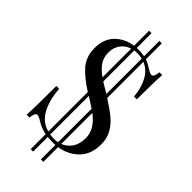

<svg xmlns="http://www.w3.org/2000/svg" viewBox="-295 -911 1114 1114"><g transform="rotate(45 261.5 -354.0)"><path d="M316 11V132H296V13Q287 14 270 14Q254 14 232 12V132H212V9Q188 4 170 -3.5Q152 -11 133 -23Q111 -37 99 -37Q90 -37 85 -26.5Q80 -16 77 7H54Q58 -48 58 -233H81Q87 -148 118 -89Q149 -30 212 -13V-337Q137 -384 98 -430Q59 -476 59 -546Q59 -620 102 -663.5Q145 -707 212 -717V-840H232V-719H247Q268 -719 296 -715V-840H316V-710Q340 -701 369 -682Q391 -668 403 -668Q412 -668 417 -678.5Q422 -689 425 -712H448Q443 -654 443 -508H420Q415 -571 389.5 -620Q364 -669 316 -689V-392Q373 -356 407.5 -327Q442 -298 462 -261.5Q482 -225 482 -176Q482 -97 436 -49Q390 -1 316 11ZM232 -698V-444Q245 -435 273 -419L296 -405V-695Q276 -700 256 -700Q248 -700 232 -698ZM212 -458V-693Q176 -682 155 -653Q134 -624 134 -584Q134 -543 154 -513.5Q174 -484 212 -458ZM296 -9V-284Q282 -294 237 -322L232 -325V-8Q252 -6 263 -6Q280 -6 296 -9ZM393 -139Q393 -178 373.5 -209.5Q354 -241 316 -270V-15Q351 -29 372 -60Q393 -91 393 -139Z"/></g></svg>

Font: Myanmar April Display
Style: Regular
Weight: 400
Designer: Khon Soe Zaw Thu
Foundry: Myanmar OS
Version: Version 2.50 April 12, 2019